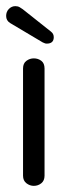

<svg xmlns="http://www.w3.org/2000/svg" viewBox="-25 -595 215 625"><path d="M85 10Q72 10 61 1.5Q50 -7 50 -23V-372Q50 -389 61 -397Q72 -405 85 -405Q99 -405 109.5 -397Q120 -389 120 -372V-23Q120 -7 109.5 1.5Q99 10 85 10ZM141 -492Q150 -485 150 -474Q150 -453 127 -453Q123 -453 120 -454.5Q117 -456 114 -457L8 -520Q-5 -528 -5 -543Q-5 -557 4 -566Q13 -575 25 -575Q33 -575 39 -571.5Q45 -568 49 -565Z"/></svg>

Font: Dongle
Style: Regular
Weight: 400
Designer: Yanghee Ryu
Foundry: Yanghee Ryu
Version: Version 2.000